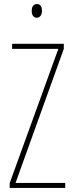

<svg xmlns="http://www.w3.org/2000/svg" viewBox="-20 -931 363 951"><path d="M163 -911C143 -911 137 -893 137 -877C137 -859 145 -843 162 -843C178 -843 188 -857 188 -878C188 -894 182 -911 163 -911ZM303 0V-25H57L296 -689V-714H40V-689H269L28 -24V0Z"/></svg>

Font: Noto Sans Gurmukhi UI ExtraCondensed Thin
Style: Regular
Weight: 100
Width: 2
Designer: Jelle Bosma - Monotype Design Team
Foundry: Monotype Imaging Inc.
Version: Version 2.004